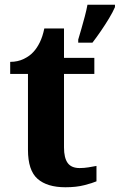

<svg xmlns="http://www.w3.org/2000/svg" viewBox="-20 -780 505 810"><path d="M256 10Q179 10 138.5 -25.5Q98 -61 98 -148V-468H23V-519Q55 -519 80.5 -531.5Q106 -544 121 -561Q136 -577 148 -601.5Q160 -626 167 -660H250V-536H378V-468H250V-158Q250 -114 265.5 -92.5Q281 -71 316 -71Q335 -71 353 -74Q371 -77 387 -80V-15Q371 -8 336.5 1Q302 10 256 10ZM310 -613Q316 -633 323.5 -659Q331 -685 338 -711.5Q345 -738 349 -760H465V-750Q456 -729 440 -702.5Q424 -676 405.5 -649Q387 -622 370 -600H310Z"/></svg>

Font: Noto Serif Hebrew
Style: Bold
Weight: 700
Version: Version 2.003